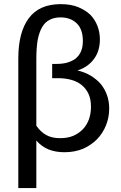

<svg xmlns="http://www.w3.org/2000/svg" viewBox="-20 -744 598 947"><path d="M159.2 -124Q180.7 -92.8 208 -78.1Q235.4 -62.5 276.4 -62.5Q313.5 -62.5 341.8 -74.2Q370.1 -86.9 389.6 -107.4Q409.2 -128.9 418.9 -156.2Q428.7 -184.6 428.7 -216.8Q428.7 -255.9 416 -282.2Q403.3 -308.6 380.9 -326.2Q359.4 -342.8 330.1 -350.6Q300.8 -358.4 267.6 -358.4Q257.8 -358.4 237.3 -358.4Q237.3 -376 237.3 -428.7Q242.2 -428.7 257.8 -428.7Q286.1 -428.7 309.6 -434.6Q334 -441.4 351.6 -454.1Q369.1 -467.8 378.9 -489.3Q388.7 -510.7 388.7 -542Q388.7 -598.6 359.4 -627.9Q329.1 -658.2 278.3 -658.2Q247.1 -658.2 225.6 -646.5Q203.1 -635.7 188.5 -611.3Q173.8 -586.9 166 -547.9Q159.2 -508.8 159.2 -453.1Q159.2 -343.8 159.2 -124ZM70.3 -456.1Q70.3 -585 122.1 -654.3Q173.8 -723.6 279.3 -723.6Q329.1 -723.6 365.2 -709Q401.4 -694.3 425.8 -670.9Q449.2 -646.5 460.9 -615.2Q472.7 -584 472.7 -549.8Q472.7 -492.2 443.4 -453.1Q414.1 -413.1 362.3 -396.5Q399.4 -387.7 428.7 -370.1Q457 -352.5 477.5 -329.1Q497.1 -304.7 507.8 -274.4Q518.6 -244.1 518.6 -209Q518.6 -165 502.9 -126Q487.3 -86.9 458 -56.6Q428.7 -27.3 388.7 -9.8Q347.7 6.8 297.9 6.8Q253.9 6.8 219.7 -6.8Q184.6 -21.5 159.2 -50.8Q159.2 27.3 159.2 183.6Q136.7 183.6 70.3 183.6Q70.3 123 70.3 -60.5Q70.3 -159.2 70.3 -456.1Z"/></svg>

Font: Lato
Style: Regular
Weight: 400
Designer: Lukasz Dziedzic with Adam Twardoch and Botio Nikoltchev
Version: Version 2.015; 2015-08-06; http://www.latofonts.com/